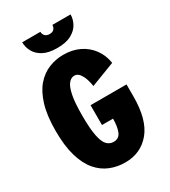

<svg xmlns="http://www.w3.org/2000/svg" viewBox="-215 -991 980 1107"><g transform="rotate(-30 275.0 -437.0)"><path d="M286 11Q233.5 11 186.8 -7.8Q140 -26.5 104.2 -68.2Q68.5 -110 48.2 -178.8Q28 -247.5 28 -348Q28 -448 48.8 -516.8Q69.5 -585.5 105.5 -627Q141.5 -668.5 187.8 -687.2Q234 -706 284.5 -706Q345.5 -706 392.5 -682.8Q439.5 -659.5 469 -618.5Q498.5 -577.5 506.5 -524.5L346 -463Q343.5 -484.5 335.5 -509.2Q327.5 -534 313.8 -552Q300 -570 280 -570Q259 -570 242 -550.2Q225 -530.5 215 -482.2Q205 -434 205 -348Q205 -260 214.8 -211.8Q224.5 -163.5 242.8 -144.5Q261 -125.5 287 -125.5Q323 -125.5 336.5 -158Q350 -190.5 350 -243.5H276.5V-375.5H516V-294.5Q516 -141 453 -65Q390 11 286 11ZM277 -756.5Q218 -756.5 182.8 -776Q147.5 -795.5 132 -825.5Q116.5 -855.5 116.5 -886.5H237.5Q237.5 -871 247.5 -859.8Q257.5 -848.5 278 -848.5Q298.5 -848.5 308 -859.8Q317.5 -871 317.5 -886.5H438.5Q438.5 -855.5 422.5 -825.5Q406.5 -795.5 371 -776Q335.5 -756.5 277 -756.5Z"/></g></svg>

Font: Trispace SemiCondensed ExtraBold
Style: Regular
Weight: 800
Width: 4
Designer: Tyler Finck
Foundry: Etcetera Type Company
Version: Version 1.210; ttfautohint (v1.8.3)